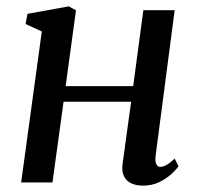

<svg xmlns="http://www.w3.org/2000/svg" viewBox="-20 -574 622 604"><path d="M469.5 -84Q467.5 -65.5 472 -57.2Q476.5 -49 483.5 -49Q492.5 -49 503.2 -54.8Q514 -60.5 529.5 -75L541.5 -51Q536 -42.5 520.5 -27.8Q505 -13 481.8 -1.5Q458.5 10 429.5 10Q409 10 393.5 3Q378 -4 370.2 -19.2Q362.5 -34.5 365.5 -57.5L392.5 -254H180L145 0H46.5L111.5 -475L60.5 -498.5L66.5 -530.5L196.5 -554L219 -541.5L186.5 -303H399L431 -542H529.5Z"/></svg>

Font: Merriweather 48pt
Style: Italic
Weight: 400
Italic angle: -7.8°
Version: Version 2.101